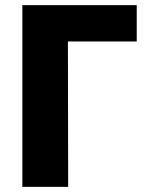

<svg xmlns="http://www.w3.org/2000/svg" viewBox="-20 -723 614 741"><path d="M242.1 -562.9 243.1 -1.9H66.3V-703.1H507.7V-562.9Z"/></svg>

Font: Hussar
Style: BdWide
Weight: 700
Foundry: Cannot Into Space Fonts
Version: Version 2.00